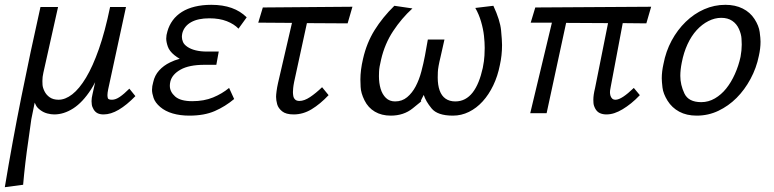

<svg xmlns="http://www.w3.org/2000/svg" viewBox="-33 -470 3213 797"><path d="M397 5Q382 5 372 0Q362 -5 355.5 -16Q349 -27 348 -36.5Q347 -46 347 -50Q347 -63 351 -79L362 -129Q354 -113 345 -99Q310 -45 271 -20Q232 5 192 5Q179 5 163.5 1Q148 -3 134.5 -13Q121 -23 116.5 -32.5Q112 -42 111 -44Q97 25 97 25Q97 25 97 25Q97 25 97 25Q96 33 85 111Q71 205 63 297L-13 307Q18 120 55.5 -67Q93 -254 135 -441H208L147 -168Q143 -151 143 -134Q143 -130 143.5 -118.5Q144 -107 151.5 -91.5Q159 -76 173.5 -66Q188 -56 210 -56Q238 -56 267 -78.5Q296 -101 324 -147.5Q352 -194 377.5 -266.5Q403 -339 424 -441H490L416 -99Q413 -84 413 -75Q413 -70 414.5 -63Q416 -56 432 -56Q447 -56 464.5 -68Q482 -80 504 -102L529 -71Q493 -34 460 -14.5Q427 5 397 5Z M753 10Q715 10 684 1Q653 -8 632 -26Q611 -44 604.5 -63.5Q598 -83 598 -97Q598 -112 603 -129Q609 -157 627.5 -177.5Q646 -198 673 -211Q691 -220 713 -226Q701 -233 691 -241Q670 -258 663.5 -277Q657 -296 657 -310Q657 -324 662 -340Q669 -365 684 -385.5Q699 -406 722 -420.5Q745 -435 776 -442.5Q807 -450 844 -450Q892 -450 928.5 -437Q965 -424 991 -398L957 -351Q939 -370 908.5 -382Q878 -394 836 -394Q789 -394 760.5 -378Q732 -362 724 -333Q722 -324 722 -317Q722 -307 726.5 -296Q731 -285 745 -275.5Q759 -266 779.5 -261Q800 -256 825 -256H875L865 -201H816Q752 -201 716.5 -181Q681 -161 674 -131Q672 -122 672 -114Q672 -89 694 -69.5Q716 -50 765 -50Q814 -50 851.5 -65.5Q889 -81 918 -105L939 -59Q902 -28 858.5 -9Q815 10 753 10Z M1241 -374 1188 -130Q1185 -115 1184 -104.5Q1183 -94 1183 -88Q1183 -80 1184.5 -71.5Q1186 -63 1192 -57Q1198 -51 1210 -51Q1230 -51 1254 -67Q1278 -83 1304 -108L1331 -75Q1296 -38 1260.5 -16.5Q1225 5 1186 5Q1154 5 1138 -8Q1122 -21 1117.5 -37.5Q1113 -54 1113 -68Q1113 -76 1115 -91.5Q1117 -107 1121 -125L1179 -375L1039 -376L1058 -439L1430 -442L1410 -373Z M1589 10Q1551 10 1523 -6.5Q1495 -23 1480 -53.5Q1465 -84 1464 -109Q1463 -134 1463 -140Q1463 -179 1474 -226Q1489 -292 1522 -345Q1555 -398 1604 -446L1679 -435Q1634 -394 1599 -341Q1564 -288 1549 -223Q1541 -190 1540.5 -173Q1540 -156 1540 -154Q1540 -125 1547 -101.5Q1554 -78 1569 -63.5Q1584 -49 1607 -49Q1636 -49 1657 -66.5Q1678 -84 1692.5 -111.5Q1707 -139 1716 -173Q1725 -207 1731 -239L1743 -306H1812L1796 -235Q1785 -190 1784.5 -170.5Q1784 -151 1784 -148Q1784 -117 1792 -94.5Q1800 -72 1816.5 -60.5Q1833 -49 1857 -49Q1879 -49 1897 -58.5Q1915 -68 1929 -86Q1943 -104 1953.5 -130Q1964 -156 1971 -188Q1977 -218 1978 -239.5Q1979 -261 1979 -271Q1979 -294 1976 -321.5Q1973 -349 1964 -380Q1955 -411 1940 -437L2015 -446Q2043 -386 2047 -344Q2051 -302 2051 -283Q2051 -240 2042 -200Q2033 -154 2014.5 -115.5Q1996 -77 1970.5 -49Q1945 -21 1913.5 -5.5Q1882 10 1847 10Q1783 10 1758.5 -20Q1734 -50 1726 -76Q1714 -54 1714 -50Q1714 -49 1714 -49Q1715 -49 1716.5 -50Q1718 -51 1718 -51Q1718 -51 1718 -51Q1718 -51 1680.5 -20.5Q1643 10 1589 10Z M2650 -373 2552 -374 2502 -109Q2500 -100 2499.5 -94.5Q2499 -89 2499 -87Q2499 -80 2501 -73Q2503 -66 2508 -61Q2513 -56 2522 -56Q2535 -56 2554 -68.5Q2573 -81 2598 -105L2623 -75Q2605 -56 2587 -41.5Q2569 -27 2551.5 -16.5Q2534 -6 2517.5 -0.5Q2501 5 2484 5Q2469 5 2457 -0.5Q2445 -6 2438 -19Q2431 -32 2430.5 -43Q2430 -54 2430 -56Q2430 -76 2437 -104L2491 -374L2317 -375L2236 0H2168L2258 -376H2170L2189 -439L2670 -442Z M2859 10Q2817 10 2786.5 -6.5Q2756 -23 2738 -52Q2720 -81 2717 -106.5Q2714 -132 2714 -145Q2714 -173 2721 -204Q2731 -257 2755 -301.5Q2779 -346 2813.5 -379.5Q2848 -413 2890 -431.5Q2932 -450 2978 -450Q3019 -450 3050 -434.5Q3081 -419 3099 -391Q3117 -363 3120.5 -337Q3124 -311 3124 -297Q3124 -269 3117 -238Q3107 -188 3082.5 -142.5Q3058 -97 3024.5 -63.5Q2991 -30 2949 -10Q2907 10 2859 10ZM2878 -46Q2908 -46 2934.5 -61.5Q2961 -77 2981.5 -102.5Q3002 -128 3017.5 -162.5Q3033 -197 3041 -234Q3046 -261 3046 -285Q3046 -292 3045 -310Q3044 -328 3034.5 -349.5Q3025 -371 3006.5 -383.5Q2988 -396 2961 -396Q2934 -396 2907.5 -382.5Q2881 -369 2859 -345Q2837 -321 2821 -286.5Q2805 -252 2797 -210Q2791 -180 2791 -155Q2791 -118 2808 -82Q2825 -46 2878 -46Z"/></svg>

Font: Isabella Sans
Style: Italic
Weight: 400
Italic angle: -12°
Designer: Christian Thalmann (Catharsis Fonts), Cristiano Sobral
Foundry: The Isabella Sans Project Authors
Version: Version 2.026; ttfautohint (v1.8.4.7-5d5b-dirty)